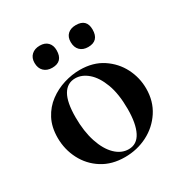

<svg xmlns="http://www.w3.org/2000/svg" viewBox="-141 -681 770 805"><g transform="rotate(-30 244.5 -279.0)"><path d="M237 13Q174 13 128 -16Q82 -45 57 -93.5Q32 -142 32 -198Q32 -250 52 -288Q72 -326 105 -350.5Q138 -375 177 -387Q216 -399 254 -399Q318 -399 363.5 -369Q409 -339 433 -292Q457 -245 457 -192Q457 -131 426.5 -84.5Q396 -38 346 -12.5Q296 13 237 13ZM267 -8Q307 -8 327 -47Q347 -86 347 -157Q347 -230 328.5 -279Q310 -328 281 -353Q252 -378 220 -378Q181 -378 160.5 -343Q140 -308 140 -235Q140 -167 157 -115.5Q174 -64 203 -36Q232 -8 267 -8ZM160 -464Q135 -464 120 -478.5Q105 -492.9 105 -519Q105 -543 120 -557Q135 -571 160 -571Q184.6 -571 198.3 -557Q212 -543 212 -519Q212 -464 160 -464ZM334 -464Q309 -464 294.5 -478.5Q280 -492.9 280 -519Q280 -543.2 294.5 -556.6Q309 -570 334 -570Q386 -570 386 -519Q386 -464 334 -464Z"/></g></svg>

Font: Cormorant Light
Style: Regular
Weight: 300
Designer: Christian Thalmann (Catharsis Fonts)
Foundry: Catharsis Fonts
Version: Version 4.000